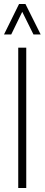

<svg xmlns="http://www.w3.org/2000/svg" viewBox="-49 -938 223 958"><path d="M-29 -766 46 -918H78L154 -766H118L62 -879L7 -766ZM42 0V-700H82V0Z"/></svg>

Font: Stick No Bills ExtraLight ExtraLight
Style: Regular
Weight: 250
Version: Version 2.000